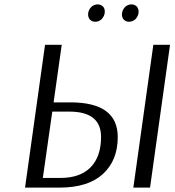

<svg xmlns="http://www.w3.org/2000/svg" viewBox="-20 -854 797 874"><path d="M397 -824Q410 -834 425 -834Q439 -834 449 -824Q457 -816 457 -801Q457 -781 441 -765Q428 -755 414 -755Q399 -755 389 -765Q381 -775 381 -788Q381 -808 397 -824ZM551 -824Q564 -834 578 -834Q593 -834 603 -824Q611 -814 611 -801Q611 -781 595 -765Q582 -755 567 -755Q553 -755 543 -765Q535 -775 535 -788Q535 -808 551 -824ZM185 -650H261L224 -388H301Q516 -388 516 -230Q516 -124 448.5 -62Q381 0 251 0H94ZM663 0H587L678 -650H754ZM218 -346 175 -44H255Q345 -44 392.5 -92.5Q440 -141 440 -231Q440 -346 295 -346Z"/></svg>

Font: Arsenal
Style: Italic
Weight: 400
Italic angle: -9.10001°
Designer: Andrij Shevchenko
Foundry: Stairsfor
Version: Version 2.001;PS 002.001;hotconv 1.0.88;makeotf.lib2.5.64775